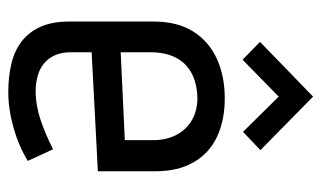

<svg xmlns="http://www.w3.org/2000/svg" viewBox="-176 -587 775 463"><g transform="rotate(90 211.5 -355.5)"><path d="M342 -596 213 -723 81 -595 124 -553 213 -640 298 -554ZM106 -139V-189L393 -204V-342Q393 -398 371 -435.5Q349 -473 309.5 -491.5Q270 -510 217 -510Q164 -510 122 -491Q80 -472 56 -434Q32 -396 32 -339V-134Q32 -94 44.5 -66Q57 -38 79.5 -20.5Q102 -3 133.5 4.5Q165 12 202 12Q243 12 287.5 -0.5Q332 -13 368 -35L340 -96Q305 -78 269.5 -66Q234 -54 200 -54Q180 -54 162.5 -59Q145 -64 132.5 -74.5Q120 -85 113 -101Q106 -117 106 -139ZM318 -337V-269L106 -259V-330Q106 -366 118.5 -391Q131 -416 155.5 -429.5Q180 -443 216 -444Q248 -444 271 -430Q294 -416 306 -392Q318 -368 318 -337Z"/></g></svg>

Font: Advent Pro Medium
Style: Regular
Weight: 500
Designer: VivaRado, Andreas Kalpakidis
Foundry: VivaRado, Andreas Kalpakidis
Version: Version 3.000